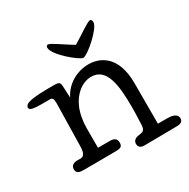

<svg xmlns="http://www.w3.org/2000/svg" viewBox="-159 -779 933 949"><g transform="rotate(-30 307.5 -304.5)"><path d="M511 -260C511 -422 420 -455 360 -455C294 -455 229 -419 200 -357L197 -419C196 -446 193 -451 158 -451C30 -451 -6 -443 -6 -417C-6 -401 33 -400 59 -400H111C124 -400 128 -389 128 -367C128 -351 124 -170 123 -125C123 -105 120 -71 95 -71H75C59 -71 38 -65 38 -41C38 -16 60 -14 81 -14C95 -14 252 -15 262 -15C288 -15 301 -19 301 -42C301 -68 284 -74 262 -74H195V-186C195 -226 203 -269 217 -300C239 -351 285 -395 341 -395C429 -395 441 -287 441 -163C441 -161 441 -118 438 -65C436 -33 428 -30 395 -26C383 -24 367 -15 367 3C367 25 383 31 400 31C411 31 572 29 584 29C604 29 621 24 621 4C621 -26 584 -29 565 -29H511ZM475 -640C461 -640 401 -596 355 -569C309 -596 250 -640 236 -640C229 -640 225 -635 225 -627C225 -585 335 -495 355 -495C379 -495 486 -587 486 -623C486 -632 483 -640 475 -640Z"/></g></svg>

Font: Life Savers
Style: Bold
Weight: 700
Designer: Pablo Impallari, Rodrigo Fuenzalida, Brenda Gallo
Foundry: Pablo Impallari, Rodrigo Fuenzalida, Brenda Gallo
Version: Version 3.000